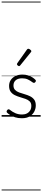

<svg xmlns="http://www.w3.org/2000/svg" viewBox="-20 -1438 521 2366"><path d="M249 19Q203 19 167 7.5Q131 -4 105 -20.5Q79 -37 67 -50Q60 -58 61.5 -65.5Q63 -73 70 -83Q78 -91 85.5 -91.5Q93 -92 101 -85Q133 -59 170 -43Q207 -27 252 -27Q287 -27 312.5 -40.5Q338 -54 352 -78Q366 -102 366 -133Q366 -169 346 -188.5Q326 -208 295 -219Q264 -230 229.5 -240Q195 -250 163.5 -265Q132 -280 112 -307Q92 -334 92 -380Q92 -420 112 -451Q132 -482 169 -500.5Q206 -519 256 -519Q293 -519 324 -509.5Q355 -500 378.5 -485Q402 -470 417 -454Q424 -446 422 -439Q420 -432 413 -424Q407 -417 398.5 -417Q390 -417 382 -423Q350 -447 321 -460Q292 -473 253 -473Q201 -473 173.5 -449Q146 -425 146 -385Q146 -350 165.5 -330Q185 -310 216.5 -298.5Q248 -287 283.5 -277Q319 -267 350 -252Q381 -237 401 -210.5Q421 -184 421 -138Q421 -100 402.5 -63.5Q384 -27 346.5 -4Q309 19 249 19ZM215 -623Q208 -623 198.5 -631Q189 -639 189 -647Q189 -649 190 -651.5Q191 -654 193 -659L312 -827Q316 -833 320 -835Q324 -837 329 -837Q336 -837 344.5 -832Q353 -827 359.5 -820.5Q366 -814 366 -807Q366 -803 364.5 -800Q363 -797 359 -793L229 -632Q222 -623 215 -623ZM0 898H481V908H0ZM0 -20H481V0H0ZM0 -505H481V-500H0ZM0 -1418H481V-1408H0Z"/></svg>

Font: Playwrite FR Trad Guides
Style: Regular
Weight: 400
Designer: Veronika Burian, José Scaglione
Foundry: TypeTogether
Version: Version 1.003